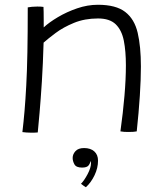

<svg xmlns="http://www.w3.org/2000/svg" viewBox="-20 -550 705 806"><path d="M138.5 6Q132.5 6.5 125 6.8Q117.5 7 110 7Q101 7 90.8 6.2Q80.5 5.5 74 4.5Q79 -37.5 83 -84.2Q87 -131 90.2 -190.8Q93.5 -250.5 95 -330.5Q96.5 -410.5 96.5 -519Q104 -520.5 114.2 -521.5Q124.5 -522.5 136.5 -522.5Q143 -522.5 150.2 -522.2Q157.5 -522 162.5 -521Q163 -515 163.2 -499.8Q163.5 -484.5 163.5 -466.8Q163.5 -449 163.5 -435Q186 -456 223 -478Q260 -500 303.8 -515Q347.5 -530 391 -530Q466.5 -530 505.5 -500Q544.5 -470 558 -412.2Q571.5 -354.5 571.5 -271Q571.5 -217 567 -147.5Q562.5 -78 554 1.5Q543 4 520 4Q510.5 4 501.5 3.5Q492.5 3 485.5 1.5Q496.5 -77 502.5 -147.8Q508.5 -218.5 508.5 -276Q508.5 -335 499.8 -379.2Q491 -423.5 465.8 -448Q440.5 -472.5 391.5 -472.5Q335.5 -472.5 290.5 -454Q245.5 -435.5 213.5 -411.5Q181.5 -387.5 163 -371Q160.5 -283 155.8 -208Q151 -133 146.2 -77.8Q141.5 -22.5 138.5 6ZM340.5 236Q338 234.5 331.5 230.2Q325 226 320 221.5Q333.5 208 347.8 181Q362 154 362 135Q362 129.5 360 126Q358.5 136 351.5 144.8Q344.5 153.5 324.5 153.5Q300 153.5 292.5 140Q285 126.5 285 113Q285 97.5 296.8 84.5Q308.5 71.5 333 71.5Q360 71.5 375.8 85.5Q391.5 99.5 391.5 124.5Q391.5 155 377 185.5Q362.5 216 340.5 236Z"/></svg>

Font: Grandstander ExtraLight
Style: Regular
Weight: 200
Designer: Tyler Finck
Foundry: Etcetera Type Co
Version: Version 1.200; ttfautohint (v1.8.3)